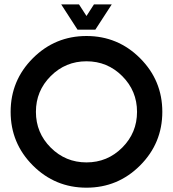

<svg xmlns="http://www.w3.org/2000/svg" viewBox="-20 -870 802 890"><path d="M380.9 0Q235.4 0 132.3 -103Q29.3 -206.1 29.3 -351.6Q29.3 -497.1 132.3 -600.1Q235.4 -703.1 380.9 -703.1Q526.4 -703.1 629.4 -600.1Q732.4 -497.1 732.4 -351.6Q732.4 -206.1 629.4 -103Q526.4 0 380.9 0ZM380.9 -117.2Q478 -117.2 546.6 -185.8Q615.2 -254.4 615.2 -351.6Q615.2 -448.7 546.6 -517.3Q478 -585.9 380.9 -585.9Q283.7 -585.9 215.1 -517.3Q146.5 -448.7 146.5 -351.6Q146.5 -254.4 215.1 -185.8Q283.7 -117.2 380.9 -117.2ZM498 -849.6 421.9 -732.4H339.4L263.7 -849.6H346.2L380.9 -795.9L415.5 -849.6Z"/></svg>

Font: Gerhaus
Style: Regular
Weight: 400
Designer: GGBotNet
Foundry: GGBotNet
Version: 1.01